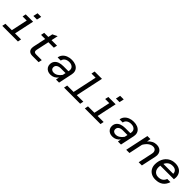

<svg xmlns="http://www.w3.org/2000/svg" viewBox="462 -2509 4275 4275"><g transform="rotate(45 2600.0 -371.0)"><path d="M36 -82H238L321 -468H191L208 -550H439L339 -82H529L512 0H19ZM377 -754H490L466 -645H353Z M833 -121Q833 -147 838 -168L902 -468H772L789 -550H919L941 -654L1054 -709L1020 -550H1193L1175 -468H1003L939 -168Q935 -153 935 -136Q935 -110 951 -96Q967 -82 1004 -82H1181L1163 0H967Q902 0 867.5 -32Q833 -64 833 -121Z M1724 -79Q1688 -33 1643.5 -10.5Q1599 12 1541 12Q1492 12 1453.5 -7.5Q1415 -27 1393 -62Q1371 -97 1371 -142Q1371 -203 1402 -244.5Q1433 -286 1487.5 -306.5Q1542 -327 1614 -327H1775L1779 -344Q1782 -361 1782 -375Q1782 -409 1765 -434Q1748 -459 1717.5 -472.5Q1687 -486 1647 -486Q1582 -486 1539 -457Q1496 -428 1487 -374H1388Q1396 -431 1432 -473.5Q1468 -516 1525.5 -539Q1583 -562 1652 -562Q1720 -562 1772 -540Q1824 -518 1853 -477Q1882 -436 1882 -380Q1882 -353 1877 -332L1807 0H1711ZM1564 -71Q1617 -71 1662 -99.5Q1707 -128 1744 -181L1759 -252H1610Q1547 -252 1510.5 -225Q1474 -198 1474 -152Q1474 -114 1499 -92.5Q1524 -71 1564 -71Z M1981 -82H2183L2305 -653H2175L2192 -735H2423L2284 -82H2489L2472 0H1964Z M2636 -82H2838L2921 -468H2791L2808 -550H3039L2939 -82H3129L3112 0H2619ZM2977 -754H3090L3066 -645H2953Z M3674 -79Q3638 -33 3593.5 -10.5Q3549 12 3491 12Q3442 12 3403.5 -7.5Q3365 -27 3343 -62Q3321 -97 3321 -142Q3321 -203 3352 -244.5Q3383 -286 3437.5 -306.5Q3492 -327 3564 -327H3725L3729 -344Q3732 -361 3732 -375Q3732 -409 3715 -434Q3698 -459 3667.5 -472.5Q3637 -486 3597 -486Q3532 -486 3489 -457Q3446 -428 3437 -374H3338Q3346 -431 3382 -473.5Q3418 -516 3475.5 -539Q3533 -562 3602 -562Q3670 -562 3722 -540Q3774 -518 3803 -477Q3832 -436 3832 -380Q3832 -353 3827 -332L3757 0H3661ZM3514 -71Q3567 -71 3612 -99.5Q3657 -128 3694 -181L3709 -252H3560Q3497 -252 3460.5 -225Q3424 -198 3424 -152Q3424 -114 3449 -92.5Q3474 -71 3514 -71Z M4392 -380Q4392 -424 4366.5 -450Q4341 -476 4296 -476Q4240 -476 4188 -439Q4136 -402 4092 -327L4023 0H3922L4039 -550H4135L4119 -459Q4205 -562 4324 -562Q4375 -562 4414 -542.5Q4453 -523 4474.5 -486.5Q4496 -450 4496 -401Q4496 -377 4490 -350L4415 0H4314L4388 -346Q4392 -370 4392 -380Z M4601 -224Q4601 -320 4639 -397Q4677 -474 4747 -518Q4817 -562 4911 -562Q4981 -562 5033 -536Q5085 -510 5113.5 -461Q5142 -412 5142 -347Q5142 -319 5136 -287H4708Q4704 -262 4704 -229Q4704 -182 4722.5 -146.5Q4741 -111 4774.5 -91.5Q4808 -72 4852 -72Q4922 -72 4965.5 -102.5Q5009 -133 5027 -187H5128Q5064 12 4847 12Q4773 12 4717.5 -17.5Q4662 -47 4631.5 -100.5Q4601 -154 4601 -224ZM5040 -362Q5040 -416 5005 -447.5Q4970 -479 4907 -479Q4842 -479 4798 -448Q4754 -417 4730 -363Z"/></g></svg>

Font: Azeret Mono
Style: Italic
Weight: 400
Italic angle: -12°
Designer: Martin Vácha
Foundry: Displaay
Version: Version 1.000; Glyphs 3.0.3, build 3074